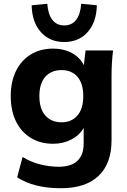

<svg xmlns="http://www.w3.org/2000/svg" viewBox="-20 -775 673 1019"><path d="M303 224Q160 224 71 166L100 58Q141 84 191.5 97Q242 110 291 110Q358 110 391 78.5Q424 47 424 -13V-96Q402 -57 358.5 -34.5Q315 -12 262 -12Q194 -12 143.5 -43Q93 -74 65 -130.5Q37 -187 37 -265Q37 -342 65 -398.5Q93 -455 143.5 -486Q194 -517 262 -517Q318 -517 361.5 -493.5Q405 -470 425 -429L434 -507H580Q576 -474 574 -440.5Q572 -407 572 -375V-30Q572 93 503 158.5Q434 224 303 224ZM307 -126Q360 -126 391 -162Q422 -198 422 -265Q422 -332 391 -367.5Q360 -403 307 -403Q252 -403 220.5 -367.5Q189 -332 189 -265Q189 -198 220.5 -162Q252 -126 307 -126ZM321 -552Q244 -552 197 -604.5Q150 -657 148 -747L231 -755Q235 -699 258 -669.5Q281 -640 321 -640Q361 -640 384 -669.5Q407 -699 411 -755L494 -747Q492 -657 445 -604.5Q398 -552 321 -552Z"/></svg>

Font: Mulish ExtraBold
Style: Regular
Weight: 800
Designer: Vernon Adams
Foundry: Vernon Adams
Version: Version 3.603; ttfautohint (v1.8.3)